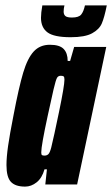

<svg xmlns="http://www.w3.org/2000/svg" viewBox="-20 -684 416 712"><path d="M4 -72Q4 -101 10 -143Q16 -185 30 -256Q50 -361 66 -414.5Q82 -468 105 -493Q128 -518 165 -518Q201 -518 216 -502.5Q231 -487 231 -458H240L255 -510H374L266 0H148L154 -56H145Q136 -24 116 -8Q96 8 73 8Q37 8 20.5 -9.5Q4 -27 4 -72ZM170 -137Q179 -173 199 -269.5Q219 -366 219 -389Q219 -399 215.5 -401Q212 -403 205 -403Q196 -403 191.5 -395.5Q187 -388 178.5 -352Q170 -316 157 -255Q133 -144 133 -119Q133 -111 135.5 -109Q138 -107 145 -107Q154 -107 159.5 -112.5Q165 -118 170 -137ZM132 -618Q132 -636 137 -664H219Q216 -652 216 -641Q216 -630 222.5 -624.5Q229 -619 247 -619Q272 -619 281 -630Q290 -641 295 -664H376Q367 -619 357.5 -597Q348 -575 321.5 -560.5Q295 -546 242 -546Q180 -546 156 -564Q132 -582 132 -618Z"/></svg>

Font: Saira Ultra Condensed Black
Style: Italic
Weight: 900
Width: 1
Italic angle: -12°
Designer: Hector Gatti with collaboration of the Omnibus-Type team
Foundry: Omnibus-Type
Version: Version 1.001; ttfautohint (v1.8)